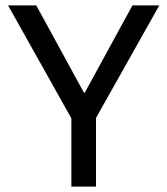

<svg xmlns="http://www.w3.org/2000/svg" viewBox="-20 -695 623 715"><path d="M245.8 0V-254.2L10 -675H115L292.5 -350H295.8L473.3 -675H573.3L337.5 -255.8V0Z"/></svg>

Font: Funnel Sans Light
Style: Regular
Weight: 400
Version: Version 1.000